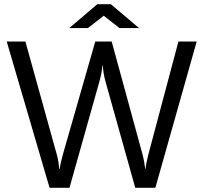

<svg xmlns="http://www.w3.org/2000/svg" viewBox="-20 -899 974 919"><path d="M445.8 -878.9H510.7L645.5 -764.6H551.8L476.6 -823.7L400.9 -764.6H311.5ZM12.2 -700.2H101.6L251.5 -160.6Q255.9 -145.5 259.3 -125.5Q262.7 -105.5 263.2 -90.3H265.6Q267.1 -102.1 271.7 -122.6Q276.4 -143.1 281.2 -160.6L436 -700.2H514.6L663.1 -156.7Q670.9 -127.4 674.8 -91.3H676.8Q678.2 -112.3 689.9 -158.7L834 -700.2H921.4L723.6 0H627.4L483.4 -514.2Q479.5 -528.8 476.1 -549.1Q472.7 -569.3 472.2 -585.4H470.2Q467.3 -550.8 457.5 -515.1L312.5 0H217.3Z"/></svg>

Font: Selawik
Style: Regular
Weight: 400
Designer: Aaron Bell
Foundry: Microsoft Corporation
Version: Version 1.01